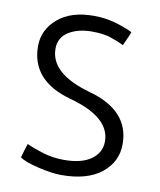

<svg xmlns="http://www.w3.org/2000/svg" viewBox="-81 -760 699 838"><g transform="rotate(10 269.0 -341.5)"><path d="M80 -95Q107 -82 152.5 -68Q198 -54 247 -54Q326 -54 368 -84.5Q410 -115 410 -164Q410 -272 230 -321Q50 -370 50 -524Q50 -596 108 -646Q166 -696 267 -696Q318 -696 363.5 -683Q409 -670 441 -654Q435 -638 428 -623Q421 -608 414 -592Q388 -605 355 -616Q322 -627 272 -627Q209 -627 168 -601Q127 -575 127 -526Q127 -415 307.5 -365Q488 -315 488 -166Q488 -88 425.5 -37.5Q363 13 248 13Q205 13 142.5 -2Q80 -17 61 -33Q65 -48 70 -63.5Q75 -79 80 -95Z"/></g></svg>

Font: Palanquin
Style: Regular
Weight: 400
Designer: Pria Ravichandran
Version: Version 1.0.4